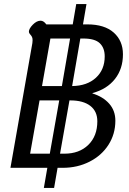

<svg xmlns="http://www.w3.org/2000/svg" viewBox="-20 -819 631 937"><path d="M543 -230Q543 -165 509.5 -112.5Q476 -60 417 -30Q358 0 286 0H261L244 98H194L211 0H31L138 -609Q139 -614 139 -623Q139 -633 136 -639Q133 -645 127 -651.5Q121 -658 121 -664Q121 -679 140 -698.5Q159 -718 178 -718Q193 -718 206 -700H335L352 -799H402L385 -700H406Q490 -700 535 -660Q580 -620 580 -554Q580 -483 541 -433.5Q502 -384 432 -365L431 -363Q483 -347 513 -313Q543 -279 543 -230ZM185 -399H282L322 -631H226ZM372 -631 332 -399Q405 -400 448 -439.5Q491 -479 491 -544Q491 -585 467 -608Q443 -631 387 -631ZM223 -69 269 -329H173L127 -69ZM455 -227Q455 -276 420.5 -302.5Q386 -329 323 -329H319L273 -69H294Q367 -69 411 -112Q455 -155 455 -227Z"/></svg>

Font: Niramit
Style: Italic
Weight: 400
Italic angle: -10°
Version: Version 1.000; ttfautohint (v1.6)